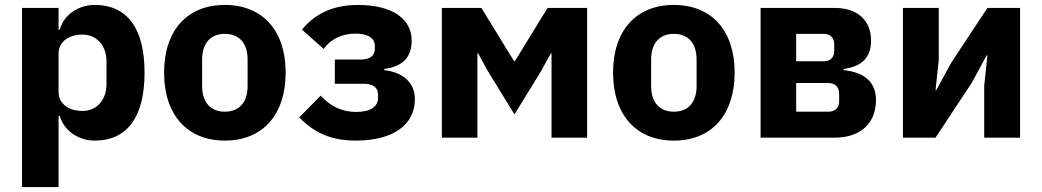

<svg xmlns="http://www.w3.org/2000/svg" viewBox="-20 -557 4217 777"><path d="M69 200H217V-88H222C237 -31 295 12 363 12C496 12 565 -85 565 -263C565 -441 496 -537 363 -537C295 -537 237 -495 222 -437H217V-525H69ZM314 -108C258 -108 217 -137 217 -185V-340C217 -388 258 -417 314 -417C370 -417 411 -374 411 -308V-217C411 -151 370 -108 314 -108Z M890 12C1044 12 1136 -94 1136 -263C1136 -432 1044 -537 890 -537C736 -537 644 -432 644 -263C644 -94 736 12 890 12ZM890 -105C832 -105 798 -143 798 -209V-316C798 -382 832 -420 890 -420C948 -420 982 -382 982 -316V-209C982 -143 948 -105 890 -105Z M1420 12C1570 12 1659 -51 1659 -156C1659 -222 1611 -265 1535 -273V-278C1611 -288 1646 -326 1646 -393C1646 -477 1573 -537 1428 -537C1328 -537 1254 -501 1202 -437L1290 -359C1316 -397 1363 -421 1417 -421C1470 -421 1497 -402 1497 -371V-361C1497 -330 1476 -316 1438 -316H1335V-218H1451C1489 -218 1510 -204 1510 -173V-162C1510 -126 1481 -104 1421 -104C1365 -104 1316 -127 1278 -170L1191 -82C1249 -22 1317 12 1420 12Z M1768 0H1912V-341H1915L1955 -268L2062 -94L2169 -268L2209 -341H2212V0H2356V-525H2196L2064 -310H2060L1928 -525H1768Z M2707 12C2861 12 2953 -94 2953 -263C2953 -432 2861 -537 2707 -537C2553 -537 2461 -432 2461 -263C2461 -94 2553 12 2707 12ZM2707 -105C2649 -105 2615 -143 2615 -209V-316C2615 -382 2649 -420 2707 -420C2765 -420 2799 -382 2799 -316V-209C2799 -143 2765 -105 2707 -105Z M3058 0H3359C3463 0 3525 -59 3525 -152C3525 -223 3480 -265 3394 -273V-278C3470 -288 3505 -326 3505 -393C3505 -472 3453 -525 3357 -525H3058ZM3202 -105V-221H3332C3359 -221 3376 -205 3376 -178V-147C3376 -120 3359 -105 3332 -105ZM3202 -309V-420H3314C3340 -420 3356 -404 3356 -378V-351C3356 -325 3340 -309 3314 -309Z M3634 0H3766L3912 -221L3973 -333H3976L3963 -211V0H4108V-525H3976L3830 -304L3769 -192H3766L3779 -314V-525H3634Z"/></svg>

Font: LVC Sans
Style: Bold
Weight: 700
Designer: Mike Abbink, Paul van der Laan, Pieter van Rosmalen
Foundry: Bold Monday
Version: Version 3.0